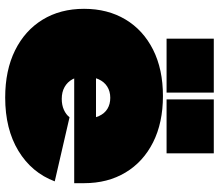

<svg xmlns="http://www.w3.org/2000/svg" viewBox="-72 -758 844 740"><g transform="rotate(90 350.0 -388.0)"><path d="M356 14Q251 14 174.2 -24Q97.5 -62 55.8 -130.2Q14 -198.5 14 -290Q14 -381 55 -449.5Q96 -518 171.5 -556Q247 -594 350 -594Q453 -594 528.5 -556Q604 -518 645 -449.5Q686 -381 686 -290Q686 -280.5 686 -271.2Q686 -262 686 -252H436Q437 -262.5 437 -273.5Q437 -284.5 437 -295Q437 -326 427.2 -347.5Q417.5 -369 399.5 -380Q381.5 -391 357 -391Q332 -391 313.5 -379.2Q295 -367.5 285 -345Q275 -322.5 275 -290Q275 -264.5 285.5 -245.2Q296 -226 315.2 -215Q334.5 -204 361 -204Q385 -204 403.2 -212.2Q421.5 -220.5 432 -234L679 -177Q645.5 -88 561.5 -37Q477.5 14 356 14ZM176 -252V-336H482L476 -252ZM129 -790H337V-608H129ZM363 -790H571V-608H363Z"/></g></svg>

Font: Hepta Slab Black
Style: Regular
Weight: 900
Designer: Michael LaGattuta
Foundry: Michael LaGattuta
Version: Version 1.102